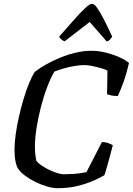

<svg xmlns="http://www.w3.org/2000/svg" viewBox="-20 -986 696 1006"><path d="M282 0Q256 0 224.5 -9.5Q193 -19 163 -34Q133 -49 109.5 -67Q86 -85 75 -102Q66 -116 61 -141.5Q56 -167 56 -202Q56 -236 62 -280.5Q68 -325 79 -373.5Q90 -422 103.5 -467.5Q117 -513 132.5 -550.5Q148 -588 163 -610Q189 -630 223.5 -649.5Q258 -669 298 -685Q338 -701 379 -710.5Q420 -720 458 -720Q496 -720 534 -710.5Q572 -701 604.5 -686.5Q637 -672 656 -656Q643 -600 626 -553Q609 -506 597 -483Q576 -483 561 -486.5Q546 -490 541 -493L543 -616Q533 -622 510.5 -628.5Q488 -635 464 -640Q440 -645 424 -645Q401 -645 372.5 -640.5Q344 -636 316 -628Q288 -620 265 -611Q246 -579 227.5 -530.5Q209 -482 194.5 -426Q180 -370 171.5 -315.5Q163 -261 163 -217Q163 -197 165 -177.5Q167 -158 171 -143Q177 -134 193.5 -122Q210 -110 231.5 -99Q253 -88 275.5 -80.5Q298 -73 316 -73Q339 -73 362 -74.5Q385 -76 403.5 -79Q422 -82 433 -84L514 -242Q531 -242 547.5 -236Q564 -230 571 -225Q566 -205 558 -175.5Q550 -146 542 -117Q534 -88 527 -68Q505 -55 469 -39Q433 -23 385.5 -11.5Q338 0 282 0ZM318 -769Q308 -774 300 -780.5Q292 -787 290 -794Q334 -844 368 -882.5Q402 -921 426 -943.5Q450 -966 462 -966Q474 -966 489.5 -944Q505 -922 525 -883Q545 -844 568 -794Q563 -787 557 -779.5Q551 -772 539 -769L450 -871Z"/></svg>

Font: Texturina Medium 12pt Medium
Style: Italic
Weight: 500
Italic angle: -11°
Version: Version 1.002